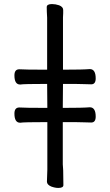

<svg xmlns="http://www.w3.org/2000/svg" viewBox="-20 -806 540 945"><path d="M210 -771Q210 -786 236 -786Q253 -786 271 -780Q291 -772 291 -757V-741Q290 -721 290 -720V-463Q389 -463 422 -466Q451 -466 451 -420Q451 -391 429 -391Q409 -391 391.5 -392Q374 -393 290 -393L289 -275Q389 -275 422 -278Q451 -278 451 -232Q451 -203 429 -203Q409 -203 391.5 -204Q374 -205 289 -205V3Q290 9 290 17Q290 25 291 33L292 105Q292 119 267 119Q251 119 232 112Q211 103 211 88L213 29V-205Q95 -205 80 -202H79Q51 -202 51 -247Q51 -277 75 -277Q101 -275 213 -275L212 -393Q95 -393 80 -390H79Q51 -390 51 -435Q51 -465 75 -465Q101 -463 212 -463V-719Q210 -751 210 -771Z"/></svg>

Font: Moon Stars Kai HW
Style: Bold
Weight: 700
Designer: GuiWonder
Version: Version 1.101